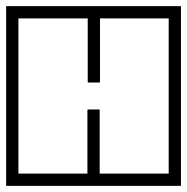

<svg xmlns="http://www.w3.org/2000/svg" viewBox="-40 -606 610 626"><path d="M-20 -279H20Q20 -279 20 -261.8Q20 -244.5 20 -217.2Q20 -190 20 -159.5Q20 -129 20 -101.8Q20 -74.5 20 -57.2Q20 -40 20 -40Q20 -40 20 -40Q20 -40 20 -40Q20 -40 20 -40Q20 -40 20 -40Q20 -40 20 -40Q20 -40 20 -40Q20 -40 20 -40Q20 -40 20 -40Q20 -40 20 -40Q20 -40 20 -40Q20 -40 20 -40Q20 -40 20 -40Q20 -40 20 -40Q20 -40 38.2 -40Q56.5 -40 85.2 -40Q114 -40 146 -40Q178 -40 206.8 -40Q235.5 -40 253.8 -40Q272 -40 272 -40Q272 -30.5 272 -20.2Q272 -10 272 0Q272 0 272 0Q272 0 272 0Q272 0 272 0Q272 0 272 0Q272 0 272 0Q272 0 251 0Q230 0 196.8 0Q163.5 0 126 0Q88.5 0 55.2 0Q22 0 1 0Q-20 0 -20 0Q-20 0 -20 0Q-20 0 -20 0Q-20 0 -20 0Q-20 0 -20 0Q-20 0 -20 -20.2Q-20 -40.5 -20 -72.2Q-20 -104 -20 -139.5Q-20 -175 -20 -206.8Q-20 -238.5 -20 -258.8Q-20 -279 -20 -279ZM-20 -188V-398H20Q20 -398 20 -382.2Q20 -366.5 20 -345.5Q20 -324.5 20 -308.8Q20 -293 20 -293Q20 -293 20 -293Q20 -293 20 -293Q20 -293 20 -293Q20 -293 20 -293Q20 -293 20 -277.2Q20 -261.5 20 -240.5Q20 -219.5 20 -203.8Q20 -188 20 -188ZM550 -279Q550 -279 550 -258.8Q550 -238.5 550 -206.8Q550 -175 550 -139.5Q550 -104 550 -72.2Q550 -40.5 550 -20.2Q550 0 550 0Q550 0 550 0Q550 0 550 0Q550 0 550 0Q550 0 550 0Q550 0 529 0Q508 0 474.8 0Q441.5 0 404 0Q366.5 0 333.2 0Q300 0 279 0Q258 0 258 0Q258 0 258 0Q258 0 258 0Q258 0 258 0Q258 0 258 0Q258 0 258 0Q258 -10 258 -20.2Q258 -30.5 258 -40Q258 -40 276.2 -40Q294.5 -40 323.2 -40Q352 -40 384 -40Q416 -40 444.8 -40Q473.5 -40 491.8 -40Q510 -40 510 -40Q510 -40 510 -40Q510 -40 510 -40Q510 -40 510 -40Q510 -40 510 -40Q510 -40 510 -40Q510 -40 510 -40Q510 -40 510 -40Q510 -40 510 -40Q510 -40 510 -40Q510 -40 510 -40Q510 -40 510 -40Q510 -40 510 -40Q510 -40 510 -40Q510 -40 510 -57.2Q510 -74.5 510 -101.8Q510 -129 510 -159.5Q510 -190 510 -217.2Q510 -244.5 510 -261.8Q510 -279 510 -279ZM-20 -307Q-20 -307 -20 -327.2Q-20 -347.5 -20 -379.2Q-20 -411 -20 -446.5Q-20 -482 -20 -513.8Q-20 -545.5 -20 -565.8Q-20 -586 -20 -586Q-20 -586 -20 -586Q-20 -586 -20 -586Q-20 -586 -20 -586Q-20 -586 -20 -586Q-20 -586 1 -586Q22 -586 55.2 -586Q88.5 -586 126 -586Q163.5 -586 196.8 -586Q230 -586 251 -586Q272 -586 272 -586Q272 -586 272 -586Q272 -586 272 -586Q272 -586 272 -586Q272 -586 272 -586Q272 -586 272 -586Q272 -576.5 272 -566.2Q272 -556 272 -546Q272 -546 253.8 -546Q235.5 -546 206.8 -546Q178 -546 146 -546Q114 -546 85.2 -546Q56.5 -546 38.2 -546Q20 -546 20 -546Q20 -546 20 -546Q20 -546 20 -546Q20 -546 20 -546Q20 -546 20 -546Q20 -546 20 -546Q20 -546 20 -546Q20 -546 20 -546Q20 -546 20 -546Q20 -546 20 -546Q20 -546 20 -546Q20 -546 20 -546Q20 -546 20 -546Q20 -546 20 -546Q20 -546 20 -528.8Q20 -511.5 20 -484.2Q20 -457 20 -426.5Q20 -396 20 -368.8Q20 -341.5 20 -324.2Q20 -307 20 -307ZM550 -188H510Q510 -188 510 -203.8Q510 -219.5 510 -240.5Q510 -261.5 510 -277.2Q510 -293 510 -293Q510 -293 510 -293Q510 -293 510 -293Q510 -293 510 -293Q510 -293 510 -293Q510 -293 510 -308.8Q510 -324.5 510 -345.5Q510 -366.5 510 -382.2Q510 -398 510 -398H550ZM550 -307H510Q510 -307 510 -324.2Q510 -341.5 510 -368.8Q510 -396 510 -426.5Q510 -457 510 -484.2Q510 -511.5 510 -528.8Q510 -546 510 -546Q510 -546 510 -546Q510 -546 510 -546Q510 -546 510 -546Q510 -546 510 -546Q510 -546 510 -546Q510 -546 510 -546Q510 -546 510 -546Q510 -546 510 -546Q510 -546 510 -546Q510 -546 510 -546Q510 -546 510 -546Q510 -546 510 -546Q510 -546 510 -546Q510 -546 491.8 -546Q473.5 -546 444.8 -546Q416 -546 384 -546Q352 -546 323.2 -546Q294.5 -546 276.2 -546Q258 -546 258 -546Q258 -556 258 -566.2Q258 -576.5 258 -586Q258 -586 258 -586Q258 -586 258 -586Q258 -586 258 -586Q258 -586 258 -586Q258 -586 258 -586Q258 -586 279 -586Q300 -586 333.2 -586Q366.5 -586 404 -586Q441.5 -586 474.8 -586Q508 -586 529 -586Q550 -586 550 -586Q550 -586 550 -586Q550 -586 550 -586Q550 -586 550 -586Q550 -586 550 -586Q550 -586 550 -565.8Q550 -545.5 550 -513.8Q550 -482 550 -446.5Q550 -411 550 -379.2Q550 -347.5 550 -327.2Q550 -307 550 -307ZM249 -249Q249 -249 257 -249Q265 -249 273 -249Q281 -249 281 -249Q283 -249 283.8 -248.8Q284.5 -248.5 284.8 -247.8Q285 -247 285 -245Q285 -245 285 -224.5Q285 -204 285 -173.5Q285 -143 285 -112.5Q285 -82 285 -61.5Q285 -41 285 -41Q285 -41 285 -41Q285 -41 285 -41Q285 -41 285 -41Q285 -41 285 -41Q285 -41 285 -41Q285 -38 284.5 -37.5Q284 -37 281 -37Q281 -37 276.2 -37Q271.5 -37 265 -37Q258.5 -37 253.8 -37Q249 -37 249 -37Q247 -37 246.2 -37.2Q245.5 -37.5 245.2 -38.2Q245 -39 245 -41Q245 -41 245 -41Q245 -41 245 -41Q245 -41 245 -41Q245 -41 245 -41Q245 -41 245 -41Q245 -41 245 -61.5Q245 -82 245 -112.5Q245 -143 245 -173.5Q245 -204 245 -224.5Q245 -245 245 -245Q245 -247 245.2 -247.8Q245.5 -248.5 246.2 -248.8Q247 -249 249 -249ZM282 -337Q282 -337 274 -337Q266 -337 258 -337Q250 -337 250 -337Q248 -337 247.2 -337.2Q246.5 -337.5 246.2 -338.2Q246 -339 246 -341Q246 -341 246 -361.5Q246 -382 246 -412.5Q246 -443 246 -473.5Q246 -504 246 -524.5Q246 -545 246 -545Q246 -545 246 -545Q246 -545 246 -545Q246 -545 246 -545Q246 -545 246 -545Q246 -545 246 -545Q246 -548 246.5 -548.5Q247 -549 250 -549Q250 -549 254.8 -549Q259.5 -549 266 -549Q272.5 -549 277.2 -549Q282 -549 282 -549Q284 -549 284.8 -548.8Q285.5 -548.5 285.8 -547.8Q286 -547 286 -545Q286 -545 286 -545Q286 -545 286 -545Q286 -545 286 -545Q286 -545 286 -545Q286 -545 286 -545Q286 -545 286 -524.5Q286 -504 286 -473.5Q286 -443 286 -412.5Q286 -382 286 -361.5Q286 -341 286 -341Q286 -339 285.8 -338.2Q285.5 -337.5 284.8 -337.2Q284 -337 282 -337Z"/></svg>

Font: Honk
Style: Regular
Weight: 400
Designer: Noopur Datye & Yesha Goshar
Foundry: Ek Type
Version: Version 1.000